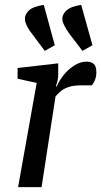

<svg xmlns="http://www.w3.org/2000/svg" viewBox="-20 -765 414 785"><path d="M163 -557 110 -628Q97 -644 88 -663.5Q79 -683 83 -698Q87 -711 96.5 -720.5Q106 -730 122 -736Q138 -742 159 -745L204 -580ZM317 -557 263 -628Q251 -644 241.5 -663.5Q232 -683 236 -698Q240 -711 250.5 -721Q261 -731 276.5 -736.5Q292 -742 312 -745L358 -580ZM54 0 130 -426 52 -443V-487L218 -506V-457Q218 -447 215 -434Q212 -421 208 -412H212Q221 -433 239 -456.5Q257 -480 282.5 -496.5Q308 -513 334 -513Q353 -513 363.5 -503.5Q374 -494 374 -469Q374 -452 368 -437.5Q362 -423 355 -416H312Q280 -416 259.5 -409Q239 -402 227 -391Q215 -380 207 -371L150 0Z"/></svg>

Font: Faustina Medium
Style: Italic
Weight: 500
Italic angle: -8°
Designer: Alfonso Garcia
Foundry: http://www.omnibus-type.com
Version: Version 1.200